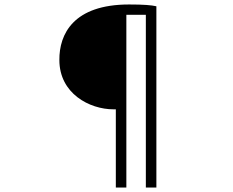

<svg xmlns="http://www.w3.org/2000/svg" viewBox="-20 -779 1040 857"><path d="M497 58H544V-713H631V58H678V-751C656 -756 622 -759 556 -759C307 -759 244 -626 245 -511C245 -362 379 -291 487 -291H497Z"/></svg>

Font: Noto Sans JP Light
Style: Regular
Weight: 300
Designer: Ryoko NISHIZUKA (kana & ideographs); Paul D. Hunt (Latin, Greek & Cyrillic); Wenlong ZHANG (bopomofo); Sandoll Communica
Foundry: Adobe Systems Incorporated
Version: Version 1.004;PS 1.004;hotconv 1.0.82;makeotf.lib2.5.63406